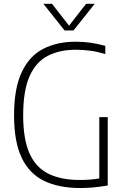

<svg xmlns="http://www.w3.org/2000/svg" viewBox="-20 -964 647 990"><path d="M394 5.5Q282.5 5.5 206.5 -31.8Q130.5 -69 91.5 -151.2Q52.5 -233.5 52.5 -369Q52.5 -508.5 92 -592Q131.5 -675.5 203 -712.2Q274.5 -749 371 -749Q447.5 -749 523 -727.5V-685.5Q480.5 -698 443.5 -702.8Q406.5 -707.5 370.5 -707.5Q287.5 -707.5 226.5 -676.2Q165.5 -645 132.5 -571Q99.5 -497 99.5 -369.5Q99.5 -246 132.2 -173Q165 -100 230 -68Q295 -36 392.5 -36Q447 -36 492 -44V-360H535.5V-7.5Q493.5 -0.5 460.8 2.5Q428 5.5 394 5.5ZM313 -807 203.5 -944.5H248L336 -831.5L424 -944.5H468.5L359 -807Z"/></svg>

Font: Encode Sans SmCnd XLt
Style: Regular
Weight: 200
Width: 4
Designer: Multiple Designers
Foundry: Impallari Type
Version: Version 3.002; ttfautohint (v1.8.3) -l 8 -r 50 -G 200 -x 14 